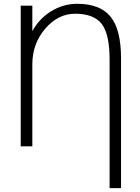

<svg xmlns="http://www.w3.org/2000/svg" viewBox="-20 -761 728 1000"><path d="M381.8 -741.2Q501 -741.2 555.7 -674.3Q610.4 -607.4 610.4 -457V218.8H550.8V-451.2Q550.8 -583 509.8 -636.2Q468.8 -689.5 371.1 -689.5Q282.2 -689.5 215.3 -611.3Q148.4 -533.2 148.4 -425.8V1H87.9V-731.4H148.4V-598.6Q181.6 -660.2 241.2 -699.2Q306.6 -741.2 381.8 -741.2Z"/></svg>

Font: Gen Shin Gothic Light
Style: Regular
Weight: 200
Designer: [Source Han Sans]
Ryoko NISHIZUKA  (kana & ideographs); Paul D. Hunt (Latin, Greek & Cyrillic); Wenlong ZHANG  (bopomofo
Version: Version 1.002.20150607